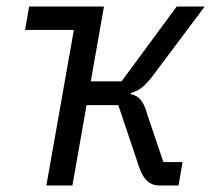

<svg xmlns="http://www.w3.org/2000/svg" viewBox="-20 -570 649 590"><path d="M57 -478 69.5 -550H299.5L259 -320H353.5L523 -550H609L454 -343Q434 -316 418.5 -303Q403 -290 384.5 -285L380 -281Q399.5 -278 411.8 -263.8Q424 -249.5 431.5 -221.5L482 -72H541L528.5 0H470.5Q444.5 0 428.5 -17.8Q412.5 -35.5 399.5 -80.5L343.5 -247H246L202.5 0H122.5L207 -478Z"/></svg>

Font: JuliaMono SemiBoldItalic
Style: Regular
Weight: 600
Italic angle: -9°
Monospace: yes
Designer: cormullion
Foundry: corm
Version: Version 0.049; ttfautohint (v1.8.4)